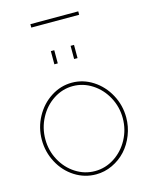

<svg xmlns="http://www.w3.org/2000/svg" viewBox="-133 -992 852 1086"><g transform="rotate(-15 293.0 -448.5)"><path d="M152.8 -887.2V-907.2H433.1V-887.2ZM225.1 -652.8V-730H245.1V-652.8ZM340.8 -652.8V-730H360.8V-652.8ZM45.9 -257.8Q45.9 -329.6 79.6 -391.6Q113.3 -453.6 170.2 -490.2Q227.1 -526.9 293 -526.9Q358.9 -526.9 415.8 -490.2Q472.7 -453.6 506.3 -391.6Q540 -329.6 540 -257.8Q540 -204.6 520.5 -155Q501 -105.5 467.8 -69.3Q434.6 -33.2 388.9 -11.7Q343.3 9.8 293 9.8Q225.6 9.8 168.7 -26.6Q111.8 -63 78.9 -124.8Q45.9 -186.5 45.9 -257.8ZM520 -258.8Q520 -324.7 489.3 -381.8Q458.5 -439 406 -472.9Q353.5 -506.8 293 -506.8Q232.4 -506.8 179.9 -472.7Q127.4 -438.5 96.7 -380.6Q65.9 -322.8 65.9 -255.9Q65.9 -189.9 96.4 -133.3Q127 -76.7 179 -43.2Q231 -9.8 292 -9.8Q353 -9.8 405.5 -43.7Q458 -77.6 489 -135Q520 -192.4 520 -258.8Z"/></g></svg>

Font: Rawline Thin
Style: Regular
Weight: 250
Designer: Matt McInerney, Pablo Impallari, Rodrigo Fuenzalida
Foundry: Matt McInerney, Pablo Impallari, Rodrigo Fuenzalida
Version: Version 4.020;PS 004.020;hotconv 1.0.88;makeotf.lib2.5.64775